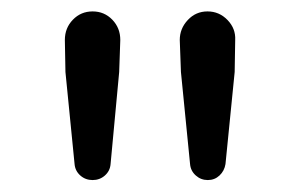

<svg xmlns="http://www.w3.org/2000/svg" viewBox="-20 -791 515 328"><path d="M107.4 -510.7 91.8 -668 90.8 -722.7Q90.8 -743.2 104.5 -757.3Q118.2 -771.5 138.2 -771.5Q158.2 -771.5 171.9 -757.3Q185.5 -743.2 185.5 -722.7L183.6 -668L168.9 -510.7Q168 -499 159.2 -491.2Q150.4 -483.4 138.2 -483.4Q126 -483.4 117.2 -491.2Q108.4 -499 107.4 -510.7ZM304.7 -510.7 289.1 -668 287.1 -722.7Q287.1 -742.2 300.8 -756.8Q314.5 -771.5 334.5 -771.5Q354.5 -771.5 368.7 -756.8Q382.8 -742.2 381.8 -722.7L380.9 -668L365.2 -510.7Q363.3 -499 355 -491.2Q346.7 -483.4 335 -483.4Q323.2 -483.4 314.5 -491.2Q305.7 -499 304.7 -510.7Z"/></svg>

Font: Gen Jyuu Gothic Regular
Style: Regular
Weight: 400
Designer: [Source Han Sans]
Ryoko NISHIZUKA  (kana & ideographs); Paul D. Hunt (Latin, Greek & Cyrillic); Wenlong ZHANG  (bopomofo
Version: Version 1.002.20150607